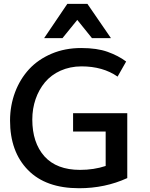

<svg xmlns="http://www.w3.org/2000/svg" viewBox="-20 -976 789 1007"><path d="M307.6 -775.9 385.3 -871.6 462.4 -775.9H562L438.5 -955.6H333L211.4 -775.9ZM395 11.2C485.4 11.2 569.3 -6.3 647.5 -42V-382.3H363.3V-286.1H534.2V-105.5C492.7 -91.8 447.8 -85 399.9 -85C317.9 -85 255.4 -108.9 212.9 -156.2C170.4 -204.1 149.4 -268.6 149.4 -349.1C149.4 -424.8 173.3 -493.2 215.8 -544.4C258.8 -595.7 327.1 -627.9 407.2 -627.9C482.4 -627.9 545.4 -609.9 596.7 -574.2L641.6 -653.3C613.8 -674.3 581.1 -690.9 544.4 -704.1C507.8 -717.3 461.9 -724.1 405.8 -724.1C349.6 -724.1 297.9 -714.4 250.5 -694.3C203.6 -674.3 164.6 -647.5 132.8 -613.3C69.8 -544.9 32.7 -449.2 32.7 -343.8C32.7 -234.9 64 -148.4 126.5 -84.5C189 -20.5 278.3 11.2 395 11.2Z"/></svg>

Font: Ride SemiBold
Style: Regular
Weight: 600
Version: Version 3.000